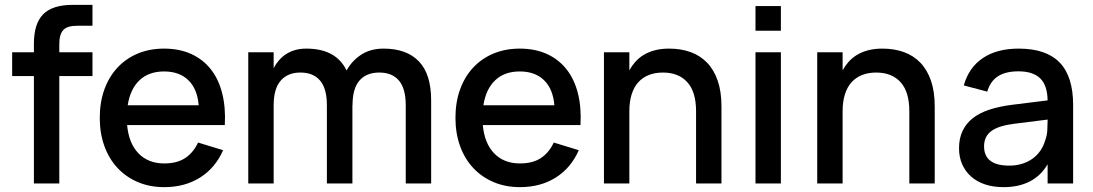

<svg xmlns="http://www.w3.org/2000/svg" viewBox="-20 -755 4496 790"><path d="M30 -442V-540H119.5V-574.5Q119.5 -658 157.8 -696.5Q196 -735 279.5 -735H360.5V-649H298.5Q278 -649 263.8 -645Q249.5 -641 240.8 -631.8Q232 -622.5 228 -608Q224 -593.5 224 -572.5V-540H360.5V-442H224V0H119.5V-442Z M656 -82.5Q707.5 -82.5 741.2 -104.2Q775 -126 795 -168.5L898 -137Q866 -64 803.2 -24.5Q740.5 15 656 15Q596 15 547.2 -5.8Q498.5 -26.5 463.5 -64Q428.5 -101.5 409.5 -154Q390.5 -206.5 390.5 -270Q390.5 -334.5 409.5 -387Q428.5 -439.5 463.5 -477Q498.5 -514.5 547.2 -534.8Q596 -555 655 -555Q718 -555 766.5 -533Q815 -511 847.2 -470.2Q879.5 -429.5 894.2 -371.2Q909 -313 905 -240.5H503Q510 -165 550 -123.8Q590 -82.5 656 -82.5ZM797.5 -322Q792 -389 755 -425Q718 -461 655 -461Q592.5 -461 554.2 -425Q516 -389 505.5 -322Z M1325 -322Q1325 -390.5 1297 -423.5Q1269 -456.5 1216 -456.5Q1164 -456.5 1135 -423.2Q1106 -390 1106 -322V0H1001.5V-540H1106V-474.5Q1115 -492 1127.8 -506.8Q1140.5 -521.5 1157 -532.2Q1173.5 -543 1194.2 -549Q1215 -555 1240.5 -555Q1301 -555 1342.5 -532.8Q1384 -510.5 1406 -465Q1428.5 -505.5 1466.5 -530.2Q1504.5 -555 1558.5 -555Q1653 -555 1703.5 -502.5Q1754 -450 1754 -342.5V0H1649.5V-322Q1649.5 -390.5 1621.5 -423.5Q1593.5 -456.5 1540.5 -456.5Q1487.5 -456.5 1459 -423.5Q1430.5 -390.5 1430.5 -322L1430 -322.5V0H1325Z M2119.5 -82.5Q2171 -82.5 2204.8 -104.2Q2238.5 -126 2258.5 -168.5L2361.5 -137Q2329.5 -64 2266.8 -24.5Q2204 15 2119.5 15Q2059.5 15 2010.8 -5.8Q1962 -26.5 1927 -64Q1892 -101.5 1873 -154Q1854 -206.5 1854 -270Q1854 -334.5 1873 -387Q1892 -439.5 1927 -477Q1962 -514.5 2010.8 -534.8Q2059.5 -555 2118.5 -555Q2181.5 -555 2230 -533Q2278.5 -511 2310.8 -470.2Q2343 -429.5 2357.8 -371.2Q2372.5 -313 2368.5 -240.5H1966.5Q1973.5 -165 2013.5 -123.8Q2053.5 -82.5 2119.5 -82.5ZM2261 -322Q2255.5 -389 2218.5 -425Q2181.5 -461 2118.5 -461Q2056 -461 2017.8 -425Q1979.5 -389 1969 -322Z M2844 -297Q2844 -377 2808 -416.8Q2772 -456.5 2707.5 -456.5Q2675.5 -456.5 2650 -446.5Q2624.5 -436.5 2606.5 -416.8Q2588.5 -397 2579 -367Q2569.5 -337 2569.5 -297V0H2465V-540H2569.5V-465.5Q2579.5 -484 2593.8 -500.2Q2608 -516.5 2628 -528.8Q2648 -541 2674 -548Q2700 -555 2733 -555Q2781.5 -555 2821.2 -540.8Q2861 -526.5 2889.2 -497.2Q2917.5 -468 2933 -423.2Q2948.5 -378.5 2948.5 -317.5V0H2844Z M3088.5 -628.5V-730H3193V-628.5ZM3088.5 0V-540H3193V0Z M3721.5 -297Q3721.5 -377 3685.5 -416.8Q3649.5 -456.5 3585 -456.5Q3553 -456.5 3527.5 -446.5Q3502 -436.5 3484 -416.8Q3466 -397 3456.5 -367Q3447 -337 3447 -297V0H3342.5V-540H3447V-465.5Q3457 -484 3471.2 -500.2Q3485.5 -516.5 3505.5 -528.8Q3525.5 -541 3551.5 -548Q3577.5 -555 3610.5 -555Q3659 -555 3698.8 -540.8Q3738.5 -526.5 3766.8 -497.2Q3795 -468 3810.5 -423.2Q3826 -378.5 3826 -317.5V0H3721.5Z M4171.5 -555Q4284.5 -555 4340 -497.8Q4395.5 -440.5 4395.5 -322.5V0H4290.5V-79Q4235 15 4109 15Q4067 15 4033.2 3.8Q3999.5 -7.5 3975.8 -28.5Q3952 -49.5 3939 -79Q3926 -108.5 3926 -145Q3926 -185.5 3940.5 -216.2Q3955 -247 3982.8 -268.8Q4010.5 -290.5 4050.8 -303.8Q4091 -317 4142 -323.5L4290.5 -342Q4289.5 -404 4259.8 -432.8Q4230 -461.5 4170.5 -461.5Q4117.5 -461.5 4086.2 -441.2Q4055 -421 4042 -378L3945.5 -403.5Q3966.5 -477.5 4024.2 -516.2Q4082 -555 4171.5 -555ZM4155 -246Q4089 -238 4059 -215.8Q4029 -193.5 4029 -153Q4029 -73.5 4133 -73.5Q4161 -73.5 4185.2 -81Q4209.5 -88.5 4228.5 -102.2Q4247.5 -116 4260.8 -135.2Q4274 -154.5 4280.5 -177.5Q4288 -197 4289.2 -219.2Q4290.5 -241.5 4290.5 -259.5V-263Z"/></svg>

Font: Vela Sans SemBd
Style: Regular
Weight: 600
Designer: Principal design: Mikhail Sharanda - project Manrope.
Design modification: Ravid Balaliev
Foundry: Mikhail Sharanda
Version: Version 1.001